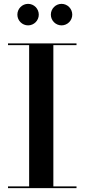

<svg xmlns="http://www.w3.org/2000/svg" viewBox="-20 -975 438 995"><path d="M243.5 -899C243.5 -868.5 268.5 -843.5 299 -843.5C329.5 -843.5 354.5 -868.5 354.5 -899C354.5 -930 329.5 -955 299 -955C268.5 -955 243.5 -930 243.5 -899ZM70 -899C70 -868.5 95 -843.5 125.5 -843.5C156 -843.5 181 -868.5 181 -899C181 -930 156 -955 125.5 -955C95 -955 70 -930 70 -899ZM21.5 -9V0H376.5V-9H256.5V-741H376.5V-750H21.5V-741H131V-9Z"/></svg>

Font: Bodoni* 24pt Medium
Style: Regular
Weight: 500
Version: Version 2.3